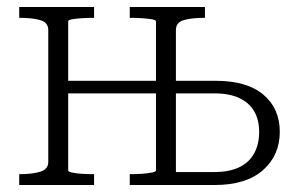

<svg xmlns="http://www.w3.org/2000/svg" viewBox="-20 -529 841 549"><path d="M118 -66V-443Q118 -465 95 -471.5Q72 -478 37 -478H35V-509H249V-478H246Q232 -478 215 -477Q198 -476 186.5 -474Q175 -472 175 -468V-41Q175 -38 186.5 -35.5Q198 -33 215 -32Q232 -31 246 -31H249V0H35V-31H37Q72 -31 95 -38Q118 -45 118 -66ZM153 -262V-298H453V-262ZM483 -443V-37H591Q636 -37 664.5 -51Q693 -65 707 -91Q721 -117 721 -151Q721 -186 707 -210.5Q693 -235 664.5 -248.5Q636 -262 593 -262H466V-298H596Q686 -298 733 -258.5Q780 -219 780 -152Q780 -85 732 -42.5Q684 0 594 0H351V-31H353Q367 -31 384 -32Q401 -33 413.5 -35.5Q426 -38 426 -41V-468Q426 -472 413.5 -474Q401 -476 384.5 -477Q368 -478 354 -478H351V-509H566V-478H564Q528 -478 505.5 -471.5Q483 -465 483 -443Z"/></svg>

Font: Roboto Serif 36pt ExtraLight
Style: Regular
Weight: 250
Designer: Greg Gazdowicz
Foundry: Commercial Type
Version: Version 1.008